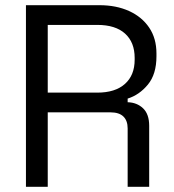

<svg xmlns="http://www.w3.org/2000/svg" viewBox="-20 -720 671 740"><path d="M80 0V-700H363Q428 -700 477.5 -677.5Q527 -655 555 -613.5Q583 -572 583 -514V-503Q583 -434 550 -394Q517 -354 472 -340V-326Q508 -325 531.5 -302.5Q555 -280 555 -235V0H472V-225Q472 -255 455.5 -271Q439 -287 406 -287H164V0ZM164 -363H355Q424 -363 461.5 -396.5Q499 -430 499 -490V-497Q499 -557 462 -590.5Q425 -624 355 -624H164Z"/></svg>

Font: Space Grotesk Light
Style: Regular
Weight: 400
Version: Version 2.000